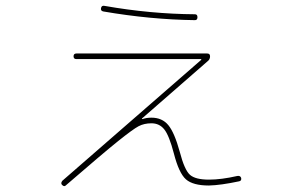

<svg xmlns="http://www.w3.org/2000/svg" viewBox="-20 -620 1040 669"><path d="M210 25.4Q204.1 32.2 196.3 24.4Q190.4 18.6 197.3 9.8L680.7 -411.1Q681.6 -412.1 681.6 -413.1Q681.6 -414.1 679.7 -414.1H246.1Q236.3 -414.1 236.3 -423.8Q236.3 -433.6 246.1 -433.6H702.1Q711.9 -433.6 711.9 -423.8Q711.9 -413.1 704.1 -407.2L474.6 -207V-206.1Q474.6 -205.1 476.6 -205.1Q490.2 -210 507.8 -210Q544.9 -210 566.4 -184.1Q587.9 -158.2 606.4 -90.8Q623 -27.3 642.1 -10.7Q661.1 5.9 708 5.9Q751 5.9 806.6 -6.8Q817.4 -8.8 820.3 0Q822.3 9.8 813.5 11.7Q749 25.4 708 26.4Q652.3 26.4 627.9 4.9Q603.5 -16.6 585.9 -85Q569.3 -148.4 552.2 -169.4Q535.2 -190.4 507.8 -190.4Q482.4 -190.4 462.9 -180.2Q443.4 -169.9 391.6 -128.4Q339.8 -86.9 210 25.4ZM339.8 -580.1Q330.1 -582 332 -591.8Q334 -601.6 343.8 -599.6Q504.9 -571.3 659.2 -570.3Q668 -570.3 668 -560.1Q668 -549.8 659.2 -549.8Q503.9 -551.8 339.8 -580.1Z"/></svg>

Font: Rounded-X Mgen+ 1mn thin
Style: Regular
Weight: 100
Designer: [Source Han Sans]
Ryoko NISHIZUKA  (kana & ideographs); Paul D. Hunt (Latin, Greek & Cyrillic); Wenlong ZHANG  (bopomofo
Version: Version 1.059.20150602